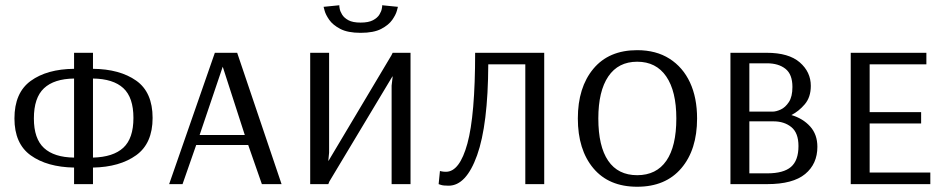

<svg xmlns="http://www.w3.org/2000/svg" viewBox="-20 -701 3606 731"><path d="M262 0V-63Q159 -65 97 -109.5Q35 -154 35 -250Q35 -348 97 -393Q159 -438 262 -439V-500H334V-439Q436 -438 498.5 -394Q561 -350 561 -252Q561 -155 498.5 -110Q436 -65 334 -63V0ZM262 -101V-402Q186 -401 147.5 -365Q109 -329 109 -250Q109 -173 147.5 -137.5Q186 -102 262 -101ZM334 -101Q411 -103 449.5 -138.5Q488 -174 488 -252Q488 -330 449.5 -365.5Q411 -401 334 -402Z M624 0 798 -500H883L1052 0H977L925 -149H727L675 0ZM740 -187H912L828 -447Z M1353 -576Q1304 -576 1275.5 -591Q1247 -606 1233.5 -625.5Q1220 -645 1216 -660Q1212 -675 1212 -675L1272 -681V-676Q1272 -676 1273.5 -667Q1275 -658 1282.5 -645.5Q1290 -633 1306.5 -624Q1323 -615 1353 -615Q1383 -615 1400 -624Q1417 -633 1424.5 -645.5Q1432 -658 1433.5 -667Q1435 -676 1435 -676V-681L1495 -675Q1495 -675 1491 -660Q1487 -645 1473.5 -625.5Q1460 -606 1431.5 -591Q1403 -576 1353 -576ZM1161 0V-500H1233V-120L1230 -89H1231L1470 -490L1475 -500H1543V0H1471V-375L1475 -410H1474L1234 -10L1230 0Z M1688 6Q1668 6 1659 3Q1650 0 1650 0L1655 -50Q1655 -50 1661.5 -48.5Q1668 -47 1678 -47Q1730 -47 1759.5 -154.5Q1789 -262 1789 -500H2052V0H1980V-456H1839Q1838 -226 1796.5 -110Q1755 6 1688 6Z M2406 10Q2298 10 2239 -60.5Q2180 -131 2180 -250Q2180 -368 2239 -439Q2298 -510 2406 -510Q2478 -510 2529 -477.5Q2580 -445 2607 -387Q2634 -329 2634 -250Q2634 -131 2574 -60.5Q2514 10 2406 10ZM2406 -34Q2479 -34 2517 -89Q2555 -144 2555 -250Q2555 -354 2516.5 -410Q2478 -466 2406 -466Q2334 -466 2296 -410Q2258 -354 2258 -250Q2258 -144 2295.5 -89Q2333 -34 2406 -34Z M2761 0V-500H2899Q2983 -500 3025 -463.5Q3067 -427 3067 -374Q3067 -331 3044 -304Q3021 -277 2993 -263Q3037 -250 3064.5 -219.5Q3092 -189 3092 -142Q3092 -77 3045.5 -38.5Q2999 0 2901 0ZM2833 -276H2921Q2935 -276 2952.5 -284Q2970 -292 2983.5 -312.5Q2997 -333 2997 -370Q2997 -418 2970.5 -439Q2944 -460 2900 -460H2833ZM2833 -41H2901Q2963 -41 2991.5 -65.5Q3020 -90 3020 -145Q3020 -195 2993 -217Q2966 -239 2925 -239H2833Z M3219 0V-500H3507V-456H3291V-274H3487V-231H3291V-44H3522V0Z"/></svg>

Font: Arsenal SC
Style: Regular
Weight: 400
Designer: Andrij Shevchenko
Foundry: Stairsfor
Version: Version 2.001; ttfautohint (v1.8.4.7-5d5b)